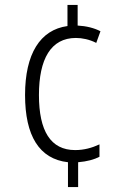

<svg xmlns="http://www.w3.org/2000/svg" viewBox="-20 -810 505 774"><path d="M293 -707V-790H252V-705C142 -690 81 -593 81 -427C81 -263 138 -169 254 -156V-56H295V-156C331 -159 360 -167 381 -178V-228C351 -214 319 -205 283 -205C184 -205 137 -282 137 -427C137 -572 185 -657 286 -657C311 -657 341 -651 368 -637L385 -684C360 -697 329 -705 293 -707Z"/></svg>

Font: Noto Sans Malayalam UI Condensed Light
Style: Regular
Weight: 300
Width: 3
Designer: Jelle Bosma - Monotype Design Team
Foundry: Monotype Imaging Inc.
Version: Version 2.104